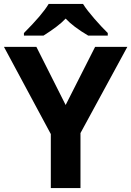

<svg xmlns="http://www.w3.org/2000/svg" viewBox="-20 -951 664 971"><path d="M312 -420 164 -714H0L237 -273V0H387V-278L624 -714H461ZM400 -931H226C204 -894 162 -845 101 -784V-771H200C249 -802 287 -830 312 -857C337 -830 375 -801 426 -771H525V-784C489 -819 424 -891 400 -931Z"/></svg>

Font: Passageway
Style: Regular
Weight: 700
Foundry: Ascender Corporation
Version: Version 1.11